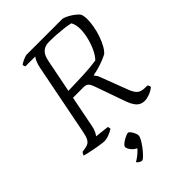

<svg xmlns="http://www.w3.org/2000/svg" viewBox="-280 -811 1162 1162"><g transform="rotate(-45 301.0 -230.0)"><path d="M142 0Q137 0 122.5 -2Q108 -4 89.5 -7Q71 -10 52 -14Q33 -18 17 -21.5Q1 -25 -7 -28Q-5 -33 -1.5 -39.5Q2 -46 6 -49L32 -53Q49 -56 60 -63Q71 -70 79 -87Q87 -104 93 -137L181 -584Q186 -613 195.5 -634Q205 -655 211 -659H126Q123 -663 121.5 -667.5Q120 -672 120 -677Q126 -682 138.5 -688.5Q151 -695 163.5 -699.5Q176 -704 182 -704H488Q508 -699 526.5 -688.5Q545 -678 560.5 -666Q576 -654 585 -642Q589 -633 591 -621Q593 -609 593 -597Q593 -569 587 -535.5Q581 -502 570 -470.5Q559 -439 545 -413.5Q531 -388 515 -374Q500 -366 476.5 -356.5Q453 -347 428 -340Q403 -333 381 -329L380 -326Q388 -316 392.5 -309Q397 -302 402 -287L465 -122Q479 -84 496.5 -69.5Q514 -55 548 -55H566Q571 -49 573 -43.5Q575 -38 575 -34Q556 -18 531.5 -9Q507 0 490 0Q458 0 437.5 -21.5Q417 -43 399 -98L335 -279Q328 -299 318 -310Q308 -321 285 -321H195L155 -118Q151 -95 142.5 -79Q134 -63 129 -57L218 -47Q220 -46 221.5 -39Q223 -32 223 -28Q206 -17 184 -8.5Q162 0 142 0ZM205 -370Q277 -372 337.5 -374.5Q398 -377 450 -385Q470 -405 486 -439Q502 -473 511.5 -511.5Q521 -550 521 -584Q521 -604 517 -620Q513 -636 506 -647Q484 -652 455.5 -655.5Q427 -659 395.5 -661Q364 -663 332 -663Q307 -663 290 -654Q273 -645 263 -628Q253 -611 248 -587ZM223 244Q213 244 203 237.5Q193 231 189 224Q203 216 217.5 205Q232 194 244.5 181.5Q257 169 262 157L258 170Q249 170 237 160.5Q225 151 216 137.5Q207 124 207 113Q207 106 216 97.5Q225 89 237.5 81.5Q250 74 262 69Q274 64 280 64Q287 64 295 74.5Q303 85 309 98.5Q315 112 315 121Q315 131 307 146Q299 161 287 178Q275 195 262 210Q249 225 238.5 234.5Q228 244 223 244Z"/></g></svg>

Font: Texturina Medium 12pt Thin
Style: Italic
Weight: 250
Italic angle: -11°
Version: Version 1.002